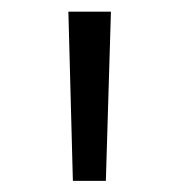

<svg xmlns="http://www.w3.org/2000/svg" viewBox="-20 -780 310 333"><path d="M106.4 -466.3 98.6 -759.8H172.4L163.6 -466.3Z"/></svg>

Font: Now
Style: Regular
Weight: 400
Designer: Alfredo Marco Pradil
Foundry: Alfredo Marco Pradil
Version: Version 1.002;PS 001.002;hotconv 1.0.88;makeotf.lib2.5.64775